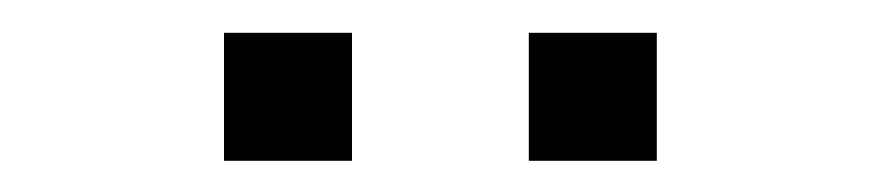

<svg xmlns="http://www.w3.org/2000/svg" viewBox="-20 -926 550 120"><path d="M310.5 -825.5V-905.5H390.5V-825.5ZM120 -825.5V-905.5H200V-825.5Z"/></svg>

Font: Cns Manrope
Style: Regular
Weight: 400
Designer: Mikhail Sharanda
Foundry: Mikhail Sharanda
Version: Version 4.504